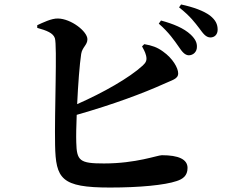

<svg xmlns="http://www.w3.org/2000/svg" viewBox="-20 -823 1040 861"><path d="M781 -614C797 -590 809 -576 826 -575C847 -575 863 -591 863 -612C864 -631 856 -648 835 -668C804 -697 757 -716 702 -731L692 -717C738 -677 762 -641 781 -614ZM873 -697C892 -671 903 -656 923 -655C943 -655 956 -669 956 -690C956 -714 947 -733 922 -753C894 -774 848 -791 792 -803L783 -790C835 -749 855 -720 873 -697ZM617 -615C621 -607 631 -591 635 -574C640 -553 635 -543 620 -529C560 -474 444 -408 326 -356C330 -443 337 -535 344 -581C349 -612 372 -621 372 -647C372 -682 299 -739 240 -740C211 -741 171 -721 147 -710V-698C190 -686 218 -675 226 -652C237 -620 224 -317 227 -173C230 -21 254 18 473 18C607 18 719 7 772 -11C800 -20 821 -35 821 -70C821 -109 780 -127 706 -127C686 -127 591 -90 446 -90C337 -90 324 -102 322 -185C321 -213 322 -258 324 -308C489 -355 622 -405 713 -446C751 -464 779 -468 779 -494C779 -518 755 -561 711 -592C685 -611 662 -619 627 -625Z"/></svg>

Font: Noto Serif CJK TC
Style: Bold
Weight: 700
Designer: Ryoko NISHIZUKA 西塚涼子 (kana & ideographs); Frank Grießhammer (Latin, Greek & Cyrillic); Wenlong ZHANG 张文龙 (bopomofo); San
Foundry: Adobe
Version: Version 2.001;hotconv 1.1.0;makeotfexe 2.6.0